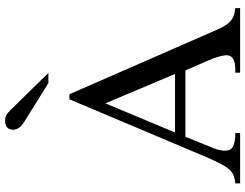

<svg xmlns="http://www.w3.org/2000/svg" viewBox="-125 -843 968 758"><g transform="rotate(-90 359.0 -464.0)"><path d="M410 -757 256 -853Q226 -872 226 -896Q226 -912 235.5 -920Q245 -928 262 -928Q273 -928 282.5 -923.5Q292 -919 305 -905L450 -757ZM451 0V-19Q478 -19 487.5 -21Q497 -23 506 -28Q512 -31 516 -38Q520 -45 520 -52Q520 -63 515 -82Q510 -101 501 -122L460 -216H198L152 -102Q148 -92 145.5 -80.5Q143 -69 143 -60Q143 -37 160 -28Q177 -19 213 -19V0H14V-19Q36 -21 50 -28Q64 -35 76.5 -52.5Q89 -70 103.5 -101.5Q118 -133 140 -186L346 -674H366L612 -111Q622 -87 631 -70Q640 -53 650 -42.5Q660 -32 673 -26.5Q686 -21 706 -19V0ZM330 -532 215 -257H446Z"/></g></svg>

Font: STIXGeneralUnicodeRegular
Style: Regular
Weight: 400
Designer: MicroPress Inc., with final additions and corrections provided by Coen Hoffman, Elsevier (retired)
Version: Version 1.1.0